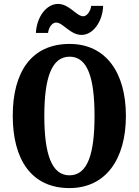

<svg xmlns="http://www.w3.org/2000/svg" viewBox="-20 -949 707 979"><path d="M396 -771C454 -771 503 -838 506 -919H445C442 -892 423 -866 405 -866C369 -866 334 -929 276 -929C216 -929 167 -862 163 -781H225C228 -808 245 -834 266 -834C302 -834 337 -771 396 -771ZM334 10C519 10 622 -137 622 -358C622 -580 519 -725 335 -725C139 -725 45 -580 45 -359C45 -137 139 10 334 10ZM334 -55C242 -55 206 -167 206 -358C206 -549 242 -660 335 -660C428 -660 462 -549 462 -358C462 -167 428 -55 334 -55Z"/></svg>

Font: Noto Serif Georgian ExtraCondensed ExtraBold
Style: Regular
Weight: 800
Width: 2
Designer: Monotype Design Team, Akaki Razmadze
Foundry: Google LLC
Version: Version 2.003